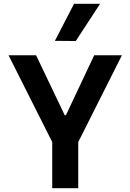

<svg xmlns="http://www.w3.org/2000/svg" viewBox="-20 -991 684 1011"><path d="M379 -775 507 -971H370L269 -776ZM392 0V-243L622 -700H476L327 -384H321L170 -700H25L255 -243V0Z"/></svg>

Font: Be Vietnam
Style: Bold
Weight: 700
Designer: Gabriel Lam
Foundry: TypeRant
Version: Version 4.000